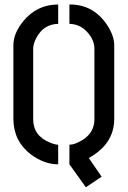

<svg xmlns="http://www.w3.org/2000/svg" viewBox="-20 -708 555 833"><path d="M38.1 -190.4V-511.7Q38.1 -563.5 81.1 -616.2Q140.6 -688.5 232.4 -688.5V-604.5Q169.9 -603.5 137.7 -543.9Q124 -517.6 124 -496.1V-190.4Q124 -118.2 198.2 -88.9Q219.7 -80.1 232.4 -80.1V4.9Q172.9 4.9 115.2 -37.1Q39.1 -94.7 38.1 -190.4ZM281.2 4.9V-80.1Q304.7 -80.1 337.9 -100.6Q389.6 -132.8 389.6 -190.4V-496.1Q389.6 -536.1 356.4 -571.3Q325.2 -603.5 281.2 -604.5V-688.5Q381.8 -689.5 441.4 -604.5Q475.6 -554.7 475.6 -511.7V-190.4Q474.6 -83 365.2 -22.5L420.9 58.6L352.5 104.5Z"/></svg>

Font: Post No Bills Jaffna SemiBold
Style: Regular
Weight: 600
Designer: Kosala Senevirathne, Siva Puranthara, Lasantha Premarathna, Tharique Azeez
Foundry: Mooniak
Version: Version 1.220 ; ttfautohint (v1.6)